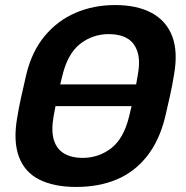

<svg xmlns="http://www.w3.org/2000/svg" viewBox="-20 -730 735 760"><path d="M180 -310 198 -396H549L531 -310ZM282 10Q193 10 135 -19.5Q77 -49 54.5 -110.5Q32 -172 48 -264Q55 -307 64.5 -349Q74 -391 84 -435Q106 -526 156.5 -587Q207 -648 278.5 -679Q350 -710 436 -710Q522 -710 580 -679Q638 -648 661.5 -587Q685 -526 669 -435Q662 -391 652.5 -349Q643 -307 633 -264Q610 -172 561 -110.5Q512 -49 441.5 -19.5Q371 10 282 10ZM306 -105Q371 -105 420.5 -143.5Q470 -182 491 -269Q502 -313 510 -350.5Q518 -388 525 -431Q536 -489 524 -525.5Q512 -562 483 -578.5Q454 -595 411 -595Q347 -595 297.5 -556.5Q248 -518 227 -431Q216 -388 208 -350.5Q200 -313 192 -269Q182 -211 193.5 -175Q205 -139 234.5 -122Q264 -105 306 -105Z"/></svg>

Font: Rubik Light Medium
Style: Italic
Weight: 500
Italic angle: -12°
Version: Version 2.104